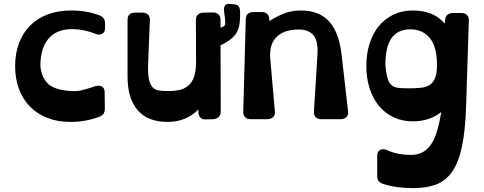

<svg xmlns="http://www.w3.org/2000/svg" viewBox="-20 -614 2493 989"><path d="M471 -440Q412 -464 352 -464Q271 -464 229.5 -414.5Q188 -365 188 -274Q194 -212 230 -180.5Q266 -149 349 -145Q378 -143 408.5 -151Q439 -159 471 -170Q490 -176 504.5 -168.5Q519 -161 519 -139L520 -54Q520 -23 493 -13Q422 14 342 14Q277 14 224.5 -6.5Q172 -27 135 -64.5Q98 -102 78 -155Q58 -208 58 -273Q58 -339 78 -392Q98 -445 135.5 -482.5Q173 -520 226.5 -540Q280 -560 348 -560Q426 -560 492 -535Q521 -524 521 -495V-469Q521 -447 505.5 -439.5Q490 -432 471 -440Z M1133 -389Q1116 -379 1108 -382Q1100 -385 1097 -388Q1093 -391 1092 -399V-402L1088 -409L1116 -416L1117 -38Q1117 -21 1106 -11Q1095 -1 1077 0L1040 1Q1020 2 1011 -9.5Q1002 -21 1002 -37V-50Q938 14 844 14Q741 14 689 -46.5Q637 -107 637 -219V-511Q637 -549 676 -549H713Q731 -549 742 -539Q753 -529 752 -511L743 -288Q741 -235 747 -206.5Q753 -178 766.5 -164Q780 -150 800.5 -147.5Q821 -145 848 -145Q881 -145 907.5 -151.5Q934 -158 952.5 -175Q971 -192 980.5 -221.5Q990 -251 990 -296L989 -512Q989 -530 1000.5 -539.5Q1012 -549 1029 -549L1077 -550Q1094 -550 1105 -540Q1116 -530 1116 -513V-471L1130 -477Q1141 -482 1140.5 -497Q1140 -512 1138 -528Q1134 -548 1134 -565Q1134 -581 1141 -588Q1148 -595 1158 -594L1185 -592Q1203 -590 1210 -580.5Q1217 -571 1217 -545Q1217 -515 1214 -492.5Q1211 -470 1202 -452Q1193 -434 1176.5 -419Q1160 -404 1133 -389Z M1636 0Q1616 0 1606 -10.5Q1596 -21 1597 -39L1615 -330Q1620 -402 1595 -432Q1570 -462 1519 -462Q1443 -462 1404.5 -423.5Q1366 -385 1372 -313L1396 -39Q1398 -21 1386.5 -10.5Q1375 0 1357 0H1272Q1253 0 1242.5 -10.5Q1232 -21 1233 -38L1246 -516Q1248 -552 1286 -552H1328Q1347 -552 1357 -541.5Q1367 -531 1367 -514V-511Q1367 -505 1372 -508Q1402 -528 1441.5 -544Q1481 -560 1529 -560Q1580 -560 1617 -544.5Q1654 -529 1679 -499.5Q1704 -470 1719 -427Q1734 -384 1740 -329L1773 -39Q1775 -21 1764 -10.5Q1753 0 1734 0Z M2253 -37Q2226 -15 2189 -2Q2152 11 2106 11Q2052 11 2007.5 -10Q1963 -31 1932 -68.5Q1901 -106 1884 -158.5Q1867 -211 1867 -274Q1867 -337 1884 -390Q1901 -443 1932 -480.5Q1963 -518 2007.5 -539Q2052 -560 2106 -560Q2157 -560 2198 -544.5Q2239 -529 2268 -495Q2271 -492 2271 -494L2273 -514Q2275 -531 2286.5 -539Q2298 -547 2314 -547H2356Q2375 -547 2385.5 -536.5Q2396 -526 2395 -508L2381 -69Q2377 57 2360 139Q2343 221 2310 269Q2277 317 2227.5 336Q2178 355 2109 355Q2067 355 2028 350Q1989 345 1953 333Q1923 324 1923 293V188Q1923 166 1938.5 158.5Q1954 151 1973 159Q2004 173 2034 178.5Q2064 184 2095 184Q2126 184 2150 173.5Q2174 163 2193 139.5Q2212 116 2225.5 78Q2239 40 2249 -15ZM2093 -463Q2030 -463 1997.5 -418.5Q1965 -374 1965 -280Q1969 -236 1976 -211.5Q1983 -187 1996.5 -175.5Q2010 -164 2031.5 -161.5Q2053 -159 2086 -159Q2122 -159 2149 -162Q2176 -165 2194 -177Q2212 -189 2221.5 -213Q2231 -237 2231 -279Q2231 -373 2194 -418Q2157 -463 2093 -463Z"/></svg>

Font: OpenDyslexic3
Style: Bold
Weight: 700
Designer: Abelardo Gonzalez
Version: Version 1.000;PS 001.001;hotconv 1.0.56